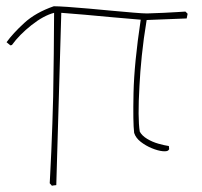

<svg xmlns="http://www.w3.org/2000/svg" viewBox="-20 -478 646 614"><path d="M521 -1 519 2Q515 7 500 5.5Q485 4 465.5 -4Q446 -12 430 -24.5Q414 -37 409 -53Q405 -86 407 -180.5Q409 -275 430 -415Q391 -418 343 -422.5Q295 -427 250 -431Q205 -435 176 -437L160 114L151 115L146 116L139 108Q139 108 140.5 79.5Q142 51 144 7.5Q146 -36 147.5 -83.5Q149 -131 150 -169Q151 -235 152 -307.5Q153 -380 153 -437Q119 -428 80.5 -397.5Q42 -367 18 -334L13 -333L1 -343Q21 -371 57.5 -404.5Q94 -438 152 -458Q165 -458 195.5 -456Q226 -454 264 -450.5Q302 -447 340 -443.5Q378 -440 408 -437.5Q438 -435 450 -435Q477 -436 503.5 -437Q530 -438 549 -439.5Q568 -441 573 -441L580 -434L577 -419L449 -414Q439 -354 433.5 -300Q428 -246 426 -203Q420 -100 427 -57Q434 -44 450.5 -34Q467 -24 486.5 -18.5Q506 -13 520 -11Z"/></svg>

Font: Labrada Thin
Style: Regular
Weight: 100
Designer: Mercedes Jáuregui
Foundry: Omnibus-Type Team
Version: Version 1.000; ttfautohint (v1.8.4.7-5d5b)